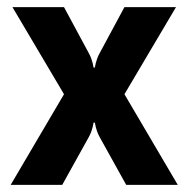

<svg xmlns="http://www.w3.org/2000/svg" viewBox="-20 -520 530 540"><path d="M230 -135C241 -155 243 -175 243 -175H247C247 -175 249 -155 260 -135L335 0H480L330 -255L475 -500H330L260 -370C249 -350 247 -330 247 -330H243C243 -330 241 -350 230 -370L160 -500H15L160 -255L10 0H155Z"/></svg>

Font: Scada
Style: Bold
Weight: 700
Designer: Jovanny Lemonad
Foundry: Jovanny Lemonad
Version: Version 3.005